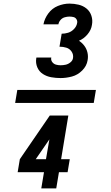

<svg xmlns="http://www.w3.org/2000/svg" viewBox="-20 -875 616 1065"><path d="M316 -442Q347 -442 379 -450.5Q411 -459 436 -484Q461 -509 466 -541Q470 -563 465 -584Q460 -605 447.5 -621.5Q435 -638 418 -649Q445 -660 465.5 -684.5Q486 -709 490 -737Q495 -763 487 -787.5Q479 -812 460 -827.5Q441 -843 416 -849Q391 -855 365 -855Q333 -855 301 -842Q269 -829 248 -800.5Q227 -772 221 -740H304Q306 -753 315.5 -764Q325 -775 338.5 -779Q352 -783 365 -783Q376 -783 387 -780.5Q398 -778 404 -768.5Q410 -759 408 -748Q405 -729 390.5 -714Q376 -699 358 -693.5Q340 -688 322 -688L310 -616Q330 -616 348 -610.5Q366 -605 377 -589Q388 -573 385 -553Q383 -539 370.5 -529Q358 -519 344 -516Q330 -513 316 -513Q303 -513 290.5 -516.5Q278 -520 270 -530.5Q262 -541 264 -554Q264 -555 265 -556H182L181 -551Q177 -525 187 -501.5Q197 -478 218 -464.5Q239 -451 264.5 -446.5Q290 -442 316 -442ZM500 -304 512 -376H76L64 -304ZM209 170H292L307 80H355L367 8H319L359 -234H256L90 8L78 80H224ZM178 8 179 7 254 -102 235 8Z"/></svg>

Font: Iosevka Sparkle Semibold
Style: Italic
Weight: 600
Italic angle: -9°
Designer: Belleve Invis
Foundry: Belleve Invis
Version: Version 4.5.0; ttfautohint (v1.8.3)